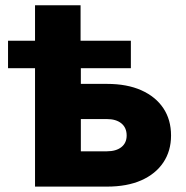

<svg xmlns="http://www.w3.org/2000/svg" viewBox="-20 -692 688 712"><path d="M9.8 -439V-541H465.3V-439ZM109.9 -541V-672.4H278.8V-541ZM213.4 -380.9H377Q451.2 -380.9 504.2 -357.2Q557.1 -333.5 585.7 -290.8Q614.3 -248 614.3 -189.5Q614.3 -132.3 585.7 -89.6Q557.1 -46.9 504.2 -23.4Q451.2 0 377 0H109.9V-541H279.8V-130.9H376Q410.6 -130.9 430.2 -146.5Q449.7 -162.1 449.7 -189.5Q449.7 -218.3 430.2 -234.4Q410.6 -250.5 376 -250.5H213.4Z"/></svg>

Font: Inter 17pt ExtraBold
Style: Regular
Weight: 800
Version: Version 4.001;git-66647c0bb